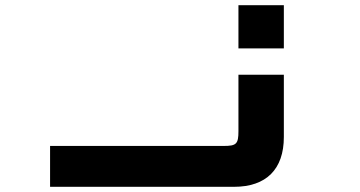

<svg xmlns="http://www.w3.org/2000/svg" viewBox="-20 -720 1387 740"><path d="M899 -700V-533.5H1074V-700ZM173 0H882C1006 0 1074 -67.5 1074 -192V-432H899V-214.5C899 -165 891 -157.5 842 -157.5H173Z"/></svg>

Font: Melete Bold
Style: Regular
Weight: 700
Width: 6
Designer: Sora Sagano
Foundry: DOT COLON
Version: Version 0.200;FEAKit 1.0